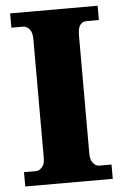

<svg xmlns="http://www.w3.org/2000/svg" viewBox="-52 -752 504 789"><g transform="rotate(-5 200.0 -357.0)"><path d="M20 0V-59H70Q82 -59 94 -71.5Q106 -84 106 -108V-600Q106 -629 94 -642Q82 -655 70 -655H20V-714H381V-655H330Q313 -655 303.5 -642Q294 -629 294 -599V-110Q294 -86 305 -72.5Q316 -59 330 -59H381V0Z"/></g></svg>

Font: Noto Serif SemiCondensed Black
Style: Regular
Weight: 900
Width: 4
Designer: Monotype Design Team
Foundry: Monotype Imaging Inc.
Version: Version 2.014; ttfautohint (v1.8.4.7-5d5b)